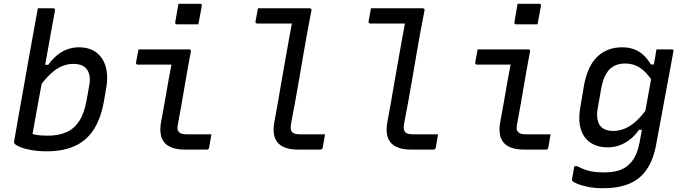

<svg xmlns="http://www.w3.org/2000/svg" viewBox="-20 -794 3640 1019"><path d="M145 -40 120 -97Q143 -84 169 -79Q195 -74 234 -74Q290 -74 331.5 -92Q373 -110 400 -151Q427 -192 439 -259L452 -331Q460 -368 455 -393Q450 -418 435 -433Q424 -444 407.5 -449.5Q391 -455 367 -455Q339 -455 309.5 -443Q280 -431 250 -403.5Q220 -376 187 -330L207 -450H236Q256 -478 280.5 -499Q305 -520 335 -531.5Q365 -543 400 -543Q442 -543 473 -527Q504 -511 522.5 -482Q541 -453 546.5 -414Q552 -375 544 -328L530 -248Q513 -159 474.5 -102Q436 -45 374.5 -18Q313 9 229 9Q182 9 146.5 2.5Q111 -4 88.5 -13Q66 -22 59 -30Q56 -33 55 -36Q54 -39 55 -44Q68 -121 81 -193Q94 -265 106.5 -336Q119 -407 132 -480Q145 -553 159 -630Q165 -660 170 -690.5Q175 -721 181 -750Q191 -750 201.5 -750Q212 -750 222 -750Q232 -750 242 -750Q252 -750 263 -750Q266 -750 268 -748.5Q270 -747 271 -744.5Q272 -742 272 -739Q262 -686 251.5 -627Q241 -568 230 -507Q219 -446 207.5 -384Q196 -322 185 -262.5Q174 -203 164 -146.5Q154 -90 145 -40Z M715 -532Q760 -532 804.5 -532Q849 -532 894 -532Q939 -532 984 -532Q987 -532 989 -531Q991 -530 992.5 -527.5Q994 -525 993 -521Q984 -473 975.5 -426Q967 -379 959 -331Q951 -283 942.5 -235Q934 -187 925 -139Q921 -121 922 -110.5Q923 -100 931 -92Q937 -86 947.5 -83.5Q958 -81 976 -81Q1002 -81 1031.5 -81Q1061 -81 1086 -81H1102Q1099 -63 1096 -46Q1093 -29 1090 -11Q1089 -5 1085.5 -2.5Q1082 0 1077 0Q1071 0 1052 0Q1033 0 1008.5 0Q984 0 963 0Q920 0 892.5 -10.5Q865 -21 850.5 -40Q836 -59 832.5 -85Q829 -111 834 -142Q842 -182 848.5 -220.5Q855 -259 862 -297.5Q869 -336 875.5 -374.5Q882 -413 890 -451H872Q845 -451 818.5 -451Q792 -451 765 -451Q738 -451 711 -451Q707 -451 704 -454Q701 -457 702 -462Q705 -479 708.5 -497Q712 -515 715 -532ZM927 -774Q941 -774 955.5 -774Q970 -774 984.5 -774Q999 -774 1013.5 -774Q1028 -774 1042 -774Q1047 -774 1049.5 -771Q1052 -768 1051 -763L1033 -665Q1019 -665 1005 -665Q991 -665 976 -665Q961 -665 947 -665Q933 -665 919 -665Q914 -665 911.5 -668Q909 -671 910 -676Z M1349 -750Q1376 -750 1403.5 -750Q1431 -750 1459 -750Q1487 -750 1514.5 -750Q1542 -750 1569.5 -750Q1597 -750 1624 -750Q1627 -750 1629 -749Q1631 -748 1632.5 -745.5Q1634 -743 1633 -739Q1622 -683 1611 -623Q1600 -563 1589.5 -501.5Q1579 -440 1568.5 -378.5Q1558 -317 1547 -256.5Q1536 -196 1525 -139Q1522 -120 1523 -110Q1524 -100 1531 -92Q1538 -86 1548 -83.5Q1558 -81 1576 -81Q1593 -81 1613 -81Q1633 -81 1652.5 -81Q1672 -81 1690 -81H1705Q1702 -63 1699 -46Q1696 -29 1693 -11Q1692 -7 1690 -4.5Q1688 -2 1685.5 -1Q1683 0 1680 0Q1674 0 1654 0Q1634 0 1609 0Q1584 0 1563 0Q1521 0 1493.5 -10.5Q1466 -21 1451.5 -40Q1437 -59 1433.5 -84.5Q1430 -110 1435 -141Q1445 -192 1454 -245.5Q1463 -299 1472.5 -353Q1482 -407 1491.5 -461Q1501 -515 1510.5 -568Q1520 -621 1529 -669H1513Q1486 -669 1457.5 -669Q1429 -669 1401 -669Q1373 -669 1345 -669Q1341 -669 1338 -672Q1335 -675 1336 -680Q1339 -697 1342.5 -715Q1346 -733 1349 -750Z M1949 -750Q1976 -750 2003.5 -750Q2031 -750 2059 -750Q2087 -750 2114.5 -750Q2142 -750 2169.5 -750Q2197 -750 2224 -750Q2227 -750 2229 -749Q2231 -748 2232.5 -745.5Q2234 -743 2233 -739Q2222 -683 2211 -623Q2200 -563 2189.5 -501.5Q2179 -440 2168.5 -378.5Q2158 -317 2147 -256.5Q2136 -196 2125 -139Q2122 -120 2123 -110Q2124 -100 2131 -92Q2138 -86 2148 -83.5Q2158 -81 2176 -81Q2193 -81 2213 -81Q2233 -81 2252.5 -81Q2272 -81 2290 -81H2305Q2302 -63 2299 -46Q2296 -29 2293 -11Q2292 -7 2290 -4.5Q2288 -2 2285.5 -1Q2283 0 2280 0Q2274 0 2254 0Q2234 0 2209 0Q2184 0 2163 0Q2121 0 2093.5 -10.5Q2066 -21 2051.5 -40Q2037 -59 2033.5 -84.5Q2030 -110 2035 -141Q2045 -192 2054 -245.5Q2063 -299 2072.5 -353Q2082 -407 2091.5 -461Q2101 -515 2110.5 -568Q2120 -621 2129 -669H2113Q2086 -669 2057.5 -669Q2029 -669 2001 -669Q1973 -669 1945 -669Q1941 -669 1938 -672Q1935 -675 1936 -680Q1939 -697 1942.5 -715Q1946 -733 1949 -750Z M2515 -532Q2560 -532 2604.5 -532Q2649 -532 2694 -532Q2739 -532 2784 -532Q2787 -532 2789 -531Q2791 -530 2792.5 -527.5Q2794 -525 2793 -521Q2784 -473 2775.5 -426Q2767 -379 2759 -331Q2751 -283 2742.5 -235Q2734 -187 2725 -139Q2721 -121 2722 -110.5Q2723 -100 2731 -92Q2737 -86 2747.5 -83.5Q2758 -81 2776 -81Q2802 -81 2831.5 -81Q2861 -81 2886 -81H2902Q2899 -63 2896 -46Q2893 -29 2890 -11Q2889 -5 2885.5 -2.5Q2882 0 2877 0Q2871 0 2852 0Q2833 0 2808.5 0Q2784 0 2763 0Q2720 0 2692.5 -10.5Q2665 -21 2650.5 -40Q2636 -59 2632.5 -85Q2629 -111 2634 -142Q2642 -182 2648.5 -220.5Q2655 -259 2662 -297.5Q2669 -336 2675.5 -374.5Q2682 -413 2690 -451H2672Q2645 -451 2618.5 -451Q2592 -451 2565 -451Q2538 -451 2511 -451Q2507 -451 2504 -454Q2501 -457 2502 -462Q2505 -479 2508.5 -497Q2512 -515 2515 -532ZM2727 -774Q2741 -774 2755.5 -774Q2770 -774 2784.5 -774Q2799 -774 2813.5 -774Q2828 -774 2842 -774Q2847 -774 2849.5 -771Q2852 -768 2851 -763L2833 -665Q2819 -665 2805 -665Q2791 -665 2776 -665Q2761 -665 2747 -665Q2733 -665 2719 -665Q2714 -665 2711.5 -668Q2709 -671 2710 -676Z M3282 -543Q3319 -543 3347.5 -531.5Q3376 -520 3397.5 -499.5Q3419 -479 3434 -452H3464L3446 -359Q3411 -412 3376.5 -434.5Q3342 -457 3298 -457Q3265 -457 3239.5 -444Q3214 -431 3197.5 -403Q3181 -375 3172 -331L3153 -223Q3146 -186 3151 -161Q3156 -136 3170 -121Q3181 -110 3197.5 -104.5Q3214 -99 3234 -99Q3266 -99 3296 -111.5Q3326 -124 3356 -151Q3386 -178 3418 -223L3398 -105H3371Q3352 -77 3327 -56.5Q3302 -36 3271.5 -24Q3241 -12 3204 -12Q3163 -12 3132 -26.5Q3101 -41 3082 -68Q3063 -95 3057 -133.5Q3051 -172 3059 -219L3080 -344Q3090 -396 3108 -433.5Q3126 -471 3152 -495Q3178 -519 3210.5 -531Q3243 -543 3282 -543ZM3464 -532Q3485 -532 3505 -532Q3525 -532 3545 -532Q3549 -532 3551 -530.5Q3553 -529 3554 -527Q3555 -525 3554 -521Q3542 -454 3530.5 -394Q3519 -334 3508.5 -275.5Q3498 -217 3486.5 -156.5Q3475 -96 3463 -30Q3448 54 3412 106Q3376 158 3318.5 181.5Q3261 205 3181 205Q3139 205 3104.5 198.5Q3070 192 3047.5 183Q3025 174 3018 166Q3017 164 3016 162Q3015 160 3016 156Q3019 139 3022 123Q3025 107 3028 88H3044Q3066 100 3087.5 107.5Q3109 115 3133.5 118Q3158 121 3188 121Q3231 121 3264.5 110.5Q3298 100 3321 76Q3335 63 3345 46Q3355 29 3362.5 7.5Q3370 -14 3375 -41Q3388 -111 3398.5 -170Q3409 -229 3420 -287.5Q3431 -346 3443 -416Q3447 -435 3450.5 -454.5Q3454 -474 3457.5 -493Q3461 -512 3464 -532Z"/></svg>

Font: RecMonoLinear Nerd Font Mono
Style: Italic
Weight: 400
Italic angle: -10°
Monospace: yes
Version: Version 1.085; ttfautohint (v1.8.4.7-5d5b);Nerd Fonts 3.2.1